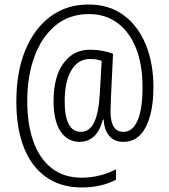

<svg xmlns="http://www.w3.org/2000/svg" viewBox="-20 -736 745 846"><path d="M656 -352Q656 -242 622.5 -176.5Q589 -111 524 -111Q483 -111 461 -137.5Q439 -164 437 -209H433Q420 -158 393.5 -134.5Q367 -111 331 -111Q277 -111 246.5 -157.5Q216 -204 216 -291Q216 -397 259.5 -457Q303 -517 377 -517Q405 -517 431.5 -512Q458 -507 478 -499L469 -309Q469 -293 468 -275Q467 -257 467 -245Q467 -155 524 -155Q564 -155 586 -204.5Q608 -254 608 -353Q608 -451 579.5 -523Q551 -595 498 -634.5Q445 -674 372 -674Q284 -674 223 -622.5Q162 -571 131 -484.5Q100 -398 100 -290Q100 -189 127 -113Q154 -37 207.5 5Q261 47 341 47Q381 47 421.5 36.5Q462 26 491 10V56Q461 72 423 81Q385 90 341 90Q248 90 183.5 44.5Q119 -1 85.5 -85.5Q52 -170 52 -288Q52 -420 92 -516Q132 -612 204 -664.5Q276 -717 372 -716Q460 -716 523.5 -670Q587 -624 621.5 -541.5Q656 -459 656 -352ZM265 -290Q265 -155 337 -155Q374 -155 394.5 -196Q415 -237 420 -327L428 -468Q417 -472 404 -474Q391 -476 376 -476Q324 -476 294.5 -426.5Q265 -377 265 -290Z"/></svg>

Font: Noto Sans Khmer UI Condensed Light
Style: Regular
Weight: 300
Width: 3
Designer: Danh Hong and the Monotype Design Team
Foundry: Monotype Imaging Inc.
Version: Version 2.002; ttfautohint (v1.8.4.7-5d5b)